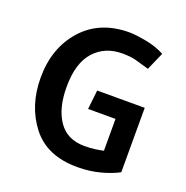

<svg xmlns="http://www.w3.org/2000/svg" viewBox="-127 -810 910 941"><g transform="rotate(20 328.0 -340.0)"><path d="M339 -372H587V-36Q548 -15 493 -0.5Q438 14 375 14Q216 14 136.5 -88.5Q57 -191 57 -337Q57 -492 147 -593Q237 -694 391 -694Q421 -694 476.5 -684Q532 -674 577 -650L536 -557Q492 -570 464.5 -577.5Q437 -585 393 -585Q303 -585 247.5 -523.5Q192 -462 192 -338Q192 -226 237.5 -160.5Q283 -95 372 -95Q405 -95 429 -98.5Q453 -102 471 -106V-272H328Z"/></g></svg>

Font: Palanquin Dark
Style: Regular
Weight: 400
Designer: Pria Ravichandran
Version: Version 1.000